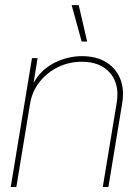

<svg xmlns="http://www.w3.org/2000/svg" viewBox="-20 -748 561 768"><path d="M100.6 -335 45.4 0H22.9L107.9 -515.6H130.4L114.3 -416.5Q144.5 -470.2 197.8 -496.8Q251 -523.4 308.1 -523.4Q364.7 -523.4 404.1 -499.5Q443.4 -475.6 460.7 -433.3Q478 -391.1 468.8 -335L413.6 0H391.1L446.8 -336.9Q459 -411.1 420.2 -456.1Q381.3 -501 307.6 -501Q256.3 -501 212.2 -479.5Q168 -458 138.4 -420.4Q108.9 -382.8 100.6 -335ZM306.6 -582 266.6 -727.5H294.9L328.6 -582Z"/></svg>

Font: Inter Display Thin
Style: Italic
Weight: 100
Italic angle: -9.39999°
Designer: Rasmus Andersson
Foundry: rsms
Version: Version 4.000;git-a52131595